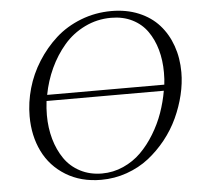

<svg xmlns="http://www.w3.org/2000/svg" viewBox="-52 -764 858 825"><g transform="rotate(-5 377.5 -351.5)"><path d="M68.8 -291Q68.8 -351.1 85.9 -411.1Q103 -471.2 137 -524.9Q170.9 -578.6 217 -620.4Q263.2 -662.1 325.7 -686.5Q388.2 -710.9 458 -710.9Q522.9 -710.9 575.7 -689Q628.4 -667 663.1 -628.2Q697.8 -589.4 716.3 -536.9Q734.9 -484.4 734.9 -422.9Q734.9 -375.5 722.9 -325.4Q710.9 -275.4 688.7 -227.3Q666.5 -179.2 632.6 -136.7Q598.6 -94.2 557.4 -62Q516.1 -29.8 462.9 -11Q409.7 7.8 352.1 7.8Q264.6 7.8 199.5 -32.2Q134.3 -72.3 101.6 -139.4Q68.8 -206.5 68.8 -291ZM143.1 -289.1Q143.1 -234.4 156.7 -186Q170.4 -137.7 196.3 -100.1Q222.2 -62.5 263.9 -40.8Q305.7 -19 357.9 -19Q406.2 -19 450 -38.6Q493.7 -58.1 526.4 -90.6Q559.1 -123 585.4 -166.3Q611.8 -209.5 628.2 -255.9Q644.5 -302.2 652.8 -350.1H147Q143.1 -318.4 143.1 -289.1ZM151.9 -376H657.2Q660.2 -397.9 660.2 -428.2Q660.2 -481 647.5 -526.4Q634.8 -571.8 610.1 -606.9Q585.4 -642.1 545.4 -662.1Q505.4 -682.1 454.1 -682.1Q393.6 -682.1 340.6 -656.2Q287.6 -630.4 250.2 -586.7Q212.9 -543 188 -489.3Q163.1 -435.5 151.9 -376Z"/></g></svg>

Font: Dihjauti S
Style: Italic
Weight: 400
Italic angle: -9°
Designer: T. Christopher White
Version: Version 3.0.0